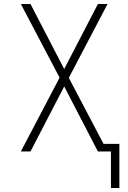

<svg xmlns="http://www.w3.org/2000/svg" viewBox="-20 -755 640 957"><path d="M575 182H533V0H468L300 -324L132 0H84L277 -368L84 -735H132L300 -411L468 -735H516L323 -367L496 -38H575Z"/></svg>

Font: Zed Sans Extralight Extended
Style: Regular
Weight: 200
Width: 7
Designer: Belleve Invis
Foundry: Belleve Invis
Version: Version 1.0.0; ttfautohint (v1.8.4)